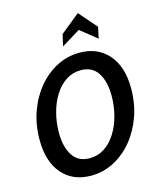

<svg xmlns="http://www.w3.org/2000/svg" viewBox="-137 -1039 939 1147"><g transform="rotate(-15 332.0 -465.5)"><path d="M282.5 14Q170.5 14 105 -61.5Q39.5 -137 39.5 -271.5Q39.5 -364.5 68 -444.8Q96.5 -525 146.8 -585.5Q197 -646 263 -680Q329 -714 404 -714Q516 -714 581.8 -638.5Q647.5 -563 647.5 -428.5Q647.5 -335.5 618.8 -255.2Q590 -175 539.8 -114.5Q489.5 -54 423.5 -20Q357.5 14 282.5 14ZM302 -89Q352.5 -89 393.2 -115.8Q434 -142.5 463.2 -189Q492.5 -235.5 508 -294.5Q523.5 -353.5 523.5 -418Q523.5 -503.5 489.5 -557.2Q455.5 -611 384 -611Q333 -611 292.2 -584Q251.5 -557 222.2 -510.8Q193 -464.5 177.5 -405.2Q162 -346 162 -282Q162 -197 196 -143Q230 -89 302 -89ZM319.5 -775.5 336 -847.5 456 -945 552 -834.5 537 -765 435.5 -846.5Z"/></g></svg>

Font: Cabin Condensed SemiBold
Style: Italic
Weight: 600
Width: 3
Italic angle: -10°
Designer: Pablo Impallari
Foundry: Pablo Impallari. http://www.impallari.com Igino Marini. http://www.ikern.com
Version: Version 3.001; ttfautohint (v1.8.3)